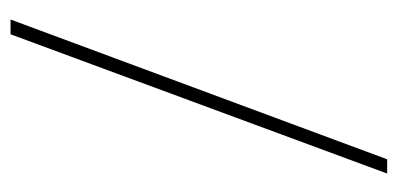

<svg xmlns="http://www.w3.org/2000/svg" viewBox="-215 -539 754 364"><g transform="rotate(90 162.0 -357.0)"><path d="M309 -714H282L17 0H45Z"/></g></svg>

Font: Noto Sans Georgian SemiCondensed Thin
Style: Regular
Weight: 100
Width: 4
Designer: Monotype Design Team, Akaki Razmadze
Foundry: Google LLC
Version: Version 2.005